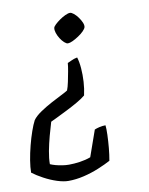

<svg xmlns="http://www.w3.org/2000/svg" viewBox="-108 -563 700 905"><g transform="rotate(-10 242.0 -110.5)"><path d="M146 279Q123 279 92 269Q61 259 30.5 242.5Q0 226 -21 210Q-21 185 -15.5 151.5Q-10 118 -1 83Q8 48 18.5 18Q29 -12 39 -31Q52 -49 78 -66.5Q104 -84 132 -99Q160 -114 183 -125.5Q206 -137 213 -142Q219 -157 224 -181Q229 -205 233.5 -229.5Q238 -254 239 -269Q247 -272 259 -278Q271 -284 287 -287Q294 -265 296.5 -233.5Q299 -202 297 -169Q295 -136 288 -105Q271 -91 245.5 -76.5Q220 -62 194 -49Q168 -36 146.5 -25.5Q125 -15 114 -10Q105 19 95.5 54.5Q86 90 79.5 124Q73 158 73 186Q84 191 99 195Q114 199 130.5 201.5Q147 204 162 204Q186 204 214 200Q242 196 266 187L310 62Q319 58 333.5 54.5Q348 51 363 51Q365 66 364 96.5Q363 127 360 159.5Q357 192 352 219Q328 232 293 246.5Q258 261 220 270Q182 279 146 279ZM256 -360Q249 -360 239 -369Q229 -378 220.5 -391.5Q212 -405 207.5 -419Q203 -433 205 -443Q206 -449 216 -458.5Q226 -468 239.5 -477.5Q253 -487 267 -493.5Q281 -500 290 -500Q297 -500 307.5 -491.5Q318 -483 327.5 -470Q337 -457 342.5 -444Q348 -431 346 -422Q344 -414 333.5 -403.5Q323 -393 308 -383Q293 -373 279 -366.5Q265 -360 256 -360Z"/></g></svg>

Font: Texturina 12pt
Style: Italic
Weight: 400
Italic angle: -11°
Designer: Guillermo Torres Carreño
Foundry: Omnibus-Type
Version: Version 1.002